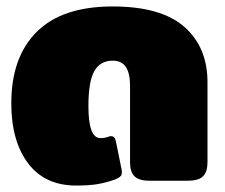

<svg xmlns="http://www.w3.org/2000/svg" viewBox="-20 -560 698 595"><path d="M15 -240Q15 -383 94 -461.5Q173 -540 329 -540Q479 -540 551 -477Q623 -414 623 -305V-57Q623 -28 609.5 -14Q596 0 562 0H443Q410 0 396.5 -14Q383 -28 383 -57V-294Q383 -333 370 -352.5Q357 -372 329 -372Q291 -372 272.5 -340Q254 -308 254 -231Q254 -132 291 -132Q306 -132 318 -137Q320 -138 324 -138Q336 -138 339 -123L357 -34Q359 -21 355 -15.5Q351 -10 337 -4Q309 6 283 10.5Q257 15 216 15Q119 15 67 -54Q15 -123 15 -240Z"/></svg>

Font: Mitr
Style: Bold
Weight: 700
Designer: Thanarat Vachiruckul
Foundry: Cadson Demak
Version: Version 1.003